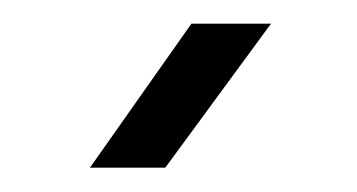

<svg xmlns="http://www.w3.org/2000/svg" viewBox="-20 -778 294 158"><path d="M54 -640 137.5 -758.5H203L116 -640Z"/></svg>

Font: Big Shoulders
Style: Regular
Weight: 400
Designer: Patric King
Foundry: XO Type Co
Version: Version 2.002